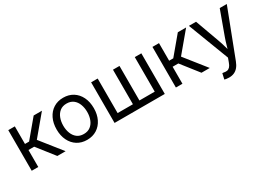

<svg xmlns="http://www.w3.org/2000/svg" viewBox="-15 -1273 3028 2207"><g transform="rotate(-30 1499.0 -170.0)"><path d="M73.7 0V-539.1H160.6V-305.7H215.3L410.6 -539.1H520.5L302.2 -278.3L523.4 0H413.6L236.3 -225.6H160.6V0Z M805.2 11.7Q731.4 11.7 676 -23.2Q620.6 -58.1 589.6 -121.1Q558.6 -184.1 558.6 -266.6Q558.6 -350.6 589.6 -413.8Q620.6 -477.1 676 -512Q731.4 -546.9 805.2 -546.9Q878.9 -546.9 934.6 -512Q990.2 -477.1 1021.2 -413.8Q1052.2 -350.6 1052.2 -266.6Q1052.2 -184.1 1021.2 -121.1Q990.2 -58.1 934.6 -23.2Q878.9 11.7 805.2 11.7ZM805.2 -65.9Q858.9 -65.9 894.3 -93.3Q929.7 -120.6 947 -166.3Q964.4 -211.9 964.4 -266.6Q964.4 -321.8 947 -367.9Q929.7 -414.1 894.3 -441.7Q858.9 -469.2 805.2 -469.2Q752 -469.2 716.8 -441.7Q681.6 -414.1 664.1 -368.2Q646.5 -322.3 646.5 -266.6Q646.5 -211.9 664.1 -166.3Q681.6 -120.6 716.6 -93.3Q751.5 -65.9 805.2 -65.9Z M1173.3 -539.1H1260.3V-80.6H1463.4V-539.1H1549.8V-80.6H1752.9V-539.1H1839.8V0H1173.3Z M1987.3 0V-539.1H2074.2V-305.7H2128.9L2324.2 -539.1H2434.1L2215.8 -278.3L2437 0H2327.1L2149.9 -225.6H2074.2V0Z M2515.1 199.2 2532.2 123.5 2550.8 125.5Q2575.2 130.9 2595.2 127Q2615.2 123 2631.1 105.5Q2647 87.9 2659.2 52.7L2677.7 1.5L2471.2 -539.1H2565.9L2681.2 -221.2Q2698.7 -173.8 2711.4 -126.7Q2724.1 -79.6 2737.8 -35.2H2708Q2721.7 -79.6 2734.6 -126.7Q2747.6 -173.8 2764.6 -221.2L2880.4 -539.1H2974.1L2734.9 84.5Q2719.2 126 2696.5 153.3Q2673.8 180.7 2643.8 193.8Q2613.8 207 2576.2 207Q2555.2 207 2539.1 204.3Q2522.9 201.7 2515.1 199.2Z"/></g></svg>

Font: Inter 18pt
Style: Regular
Weight: 400
Designer: Rasmus Andersson
Foundry: rsms
Version: Version 4.001;git-66647c0bb